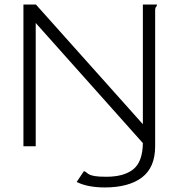

<svg xmlns="http://www.w3.org/2000/svg" viewBox="-20 -643 790 844"><path d="M608 -623H670Q670 -616 666 -612.5Q662 -609 662 -599V0Q662 93 604 137Q546 181 440 181Q406 181 375 175.5Q344 170 317 157L349 109Q357 112 361 116Q365 120 372.5 124Q380 128 396.5 131Q413 134 447 134Q525 134 566 101Q607 68 608 -14L137 -542V0H83V-623H138L608 -97Z"/></svg>

Font: Inconsolata ExtraExpanded Light
Style: Regular
Weight: 300
Width: 8
Monospace: yes
Designer: Raph Levien, Cyreal, Brenton Simpson
Foundry: Raph Levien, Cyreal, Google
Version: Version 3.001; ttfautohint (v1.8.2.53-6de2)